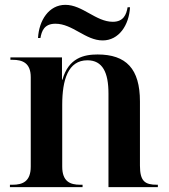

<svg xmlns="http://www.w3.org/2000/svg" viewBox="-20 -773 699 793"><path d="M404 -606C471 -606 513 -669 517 -743H507C502 -713 490 -683 446 -683C376 -683 321 -753 250 -753C182 -753 141 -689 137 -616H147C152 -644 162 -675 209 -675C280 -675 333 -606 404 -606ZM21 0H321V-10H311C270 -10 237 -23 237 -85V-340C237 -443 261 -524 341 -524C404 -524 428 -473 428 -387V0H632V-10H628C579 -10 558 -24 558 -89V-354C558 -489 501 -548 383 -548C327 -548 263 -534 238 -444H236V-536H23V-526H32C73 -526 107 -513 107 -454V-85C107 -23 73 -10 32 -10H21Z"/></svg>

Font: Noto Serif Display SemiBold
Style: Regular
Weight: 600
Designer: Monotype Design Team
Foundry: Monotype Imaging Inc.
Version: Version 2.009